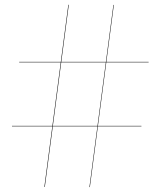

<svg xmlns="http://www.w3.org/2000/svg" viewBox="-20 -775 670 801"><path d="M353 6 453 -754 455 -755 355 5ZM30 -248V-250H570V-248ZM165 5 265 -755H267L167 5ZM60 -515V-517H600V-515Z"/></svg>

Font: Bodoni Moda 96pt
Style: Bold
Weight: 700
Version: Version 2.005